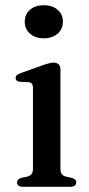

<svg xmlns="http://www.w3.org/2000/svg" viewBox="-20 -717 342 737"><path d="M212 -450.5V-69.5Q212 -56 217 -49Q222 -42 232 -39.5L254.5 -34.5Q263.5 -32 268 -27.8Q272.5 -23.5 272.5 -16.5Q272.5 -9 266.8 -4.5Q261 0 249 0H68Q56.5 0 51 -4.5Q45.5 -9 45.5 -16.5Q45.5 -23 49.8 -27.5Q54 -32 62.5 -34.5L86.5 -39.5Q96 -42.5 101.2 -49Q106.5 -55.5 106.5 -69.5V-379Q106.5 -390.5 102.5 -395.5Q98.5 -400.5 90 -401.5L56 -403Q47.5 -404.5 43.8 -408Q40 -411.5 40 -417.5Q40 -424 44.2 -428.2Q48.5 -432.5 60 -436.5L142.5 -466Q159 -472 168.8 -474.2Q178.5 -476.5 185.5 -476.5Q199 -476.5 205.5 -469.5Q212 -462.5 212 -450.5ZM148 -570Q115.5 -570 95.2 -587.8Q75 -605.5 75 -634Q75 -662 95.2 -679.5Q115.5 -697 148 -697Q181 -697 201.2 -679.5Q221.5 -662 221.5 -634Q221.5 -605.5 201.2 -587.8Q181 -570 148 -570Z"/></svg>

Font: Fraunces 10pt
Style: Regular
Weight: 400
Version: Version 1.000;[b76b70a41]